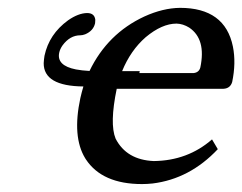

<svg xmlns="http://www.w3.org/2000/svg" viewBox="-20 -459 617 489"><path d="M520 -104 534.7 -79.1Q463.4 -3.4 368.7 8.3Q354.5 9.8 341.8 9.8Q240.2 9.8 198.7 -53.2Q197.8 -55.2 196.8 -56.2Q163.6 -110.8 184.6 -209Q188 -224.1 192.4 -238.8Q90.8 -239.7 91.3 -298.3Q91.8 -307.6 93.3 -316.9Q105 -372.1 153.3 -407.2Q179.2 -425.3 201.7 -425.8Q220.7 -425.8 222.7 -408.7Q222.7 -404.3 222.2 -399.9Q217.8 -380.4 196.8 -371.6Q189.9 -369.1 184.6 -369.1Q158.2 -369.1 139.2 -343.3Q132.8 -334 130.9 -325.2Q123.5 -292 173.3 -282.2Q188.5 -279.3 208 -278.3Q253.9 -373.5 347.7 -417Q395 -438.5 438.5 -439Q553.2 -439 573.2 -340.3Q581.5 -298.8 571.3 -250Q566.4 -233.9 549.3 -232.9H277.3Q258.8 -144 274.4 -106Q302.2 -51.8 371.6 -48.8Q458 -49.8 520 -104ZM291 -277.8H335.9L335 -272.9H473.1Q486.8 -274.4 490.2 -287.1Q505.4 -359.4 461.9 -388.7Q446.3 -398.4 429.7 -398.9Q392.6 -398.9 351.1 -364.3Q312.5 -330.6 291 -277.8Z"/></svg>

Font: Linux Biolinum Slanted O
Style: Slanted
Weight: 400
Designer: Philipp H. Poll
Foundry: Philipp H. Poll
Version: Version 1.0.4